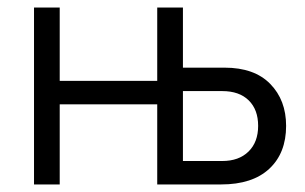

<svg xmlns="http://www.w3.org/2000/svg" viewBox="-20 -488 807 508"><path d="M70 0V-468H138V-274H396V-468H464V-309H574Q653 -309 695 -266Q737 -223 737 -155Q737 -83 692.5 -41.5Q648 0 565 0H396V-212H138V0ZM464 -62H568Q612 -62 637.5 -87Q663 -112 663 -155Q663 -198 638 -222.5Q613 -247 568 -247H464Z"/></svg>

Font: Didact Gothic
Style: Regular
Weight: 400
Designer: Daniel Johnson
Foundry: Daniel Johnson
Version: Version 2.101;PS 002.101;hotconv 1.0.88;makeotf.lib2.5.64775